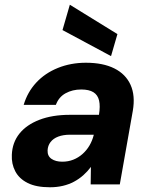

<svg xmlns="http://www.w3.org/2000/svg" viewBox="-20 -779 636 811"><path d="M191 12Q133 12 97 -6Q61 -24 44.5 -55.5Q28 -87 30 -125Q32 -177 62 -214.5Q92 -252 146.5 -273Q201 -294 275 -294H398Q404 -331 398.5 -354.5Q393 -378 374.5 -389.5Q356 -401 323 -401Q286 -401 257 -385Q228 -369 216 -336H80Q96 -390 133 -430Q170 -470 224.5 -492Q279 -514 343 -514Q415 -514 463 -490Q511 -466 531.5 -420.5Q552 -375 541 -311L486 0H363L364 -74Q350 -55 332 -39Q314 -23 292.5 -11.5Q271 0 245.5 6Q220 12 191 12ZM243 -96Q268 -96 289.5 -104.5Q311 -113 328.5 -128.5Q346 -144 358 -164.5Q370 -185 376 -209V-210H276Q247 -210 226 -202Q205 -194 193.5 -179Q182 -164 181 -144Q180 -120 197.5 -108Q215 -96 243 -96ZM449 -542 244 -652 275 -759 476 -635Z"/></svg>

Font: DM Sans 16pt ExtraBold
Style: Italic
Weight: 800
Italic angle: -10°
Version: Version 4.004;gftools[0.9.30]